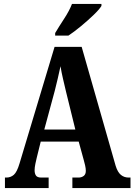

<svg xmlns="http://www.w3.org/2000/svg" viewBox="-20 -951 680 971"><path d="M5 0V-53H12Q34 -53 50 -67Q66 -81 79 -125L256 -714H393L565 -112Q575 -80 591.5 -66.5Q608 -53 631 -53H640V0H346V-53H377Q392 -53 403 -61Q414 -69 414 -87Q414 -99 410.5 -114.5Q407 -130 404 -140L378 -235H186L166 -154Q163 -142 159 -123Q155 -104 155 -90Q155 -73 162 -63Q169 -53 189 -53H226V0ZM204 -296H361L314 -487Q306 -521 298.5 -553Q291 -585 286 -616Q279 -585 272 -553.5Q265 -522 257 -492ZM259 -784Q278 -816 304.5 -856.5Q331 -897 344 -931H493V-921Q483 -904 454 -876Q425 -848 390 -819Q355 -790 326 -771H259Z"/></svg>

Font: Noto Serif Myanmar ExtraCondensed ExtraBold
Style: Regular
Weight: 800
Width: 2
Designer: Ben Mitchell and the Monotype Design Team
Foundry: Monotype Imaging Inc.
Version: Version 2.106; ttfautohint (v1.8.4.7-5d5b)